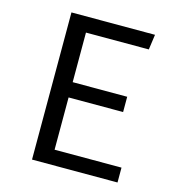

<svg xmlns="http://www.w3.org/2000/svg" viewBox="-105 -798 826 890"><g transform="rotate(15 307.5 -353.0)"><path d="M217.9 -633.3V-395.4H479.5V-322.1H217.9V-71.3H539V0H128.7V-706.2H529.7L519.5 -633.3Z"/></g></svg>

Font: FiraCode Nerd Font
Style: Regular
Weight: 400
Designer: Carrois Corporate, Edenspiekermann AG, Nikita Prokopov
Foundry: Carrois Corporate, Edenspiekermann AG, Nikita Prokopov
Version: Version 6.002;Nerd Fonts 2.2.2